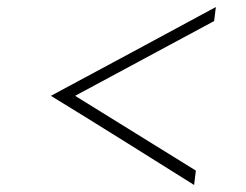

<svg xmlns="http://www.w3.org/2000/svg" viewBox="-20 -512 701 547"><path d="M533 15Q431 -49 329.5 -112.5Q228 -176 125 -239Q243 -302 360.5 -365.5Q478 -429 595 -492L590 -452Q491 -399 392 -345.5Q293 -292 194 -239Q280 -186 366 -132.5Q452 -79 538 -26Z"/></svg>

Font: Josefin Sans Thin ExtraLight
Style: Italic
Weight: 250
Italic angle: -7°
Version: Version 2.000